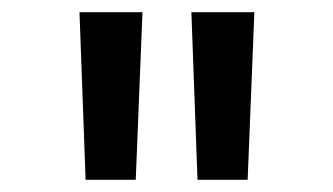

<svg xmlns="http://www.w3.org/2000/svg" viewBox="-20 -748 545 314"><path d="M120 -454H202L213 -728H110ZM293 -728 303 -454H385L396 -728Z"/></svg>

Font: Wafeq Medium
Style: Regular
Weight: 500
Designer: Rasmus Andersson & Azza Alameddine
Foundry: Google & TypeTogether
Version: Version 3.000;January 28, 2025;FontCreator 15.0.0.3014 64-bi